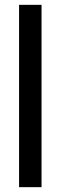

<svg xmlns="http://www.w3.org/2000/svg" viewBox="-20 -750 252 795"><path d="M152 25V-730H59V25Z"/></svg>

Font: Bluebird
Style: Li
Weight: 300
Designer: Jasper
Foundry: Cannot Into Space Fonts
Version: Version 0.98